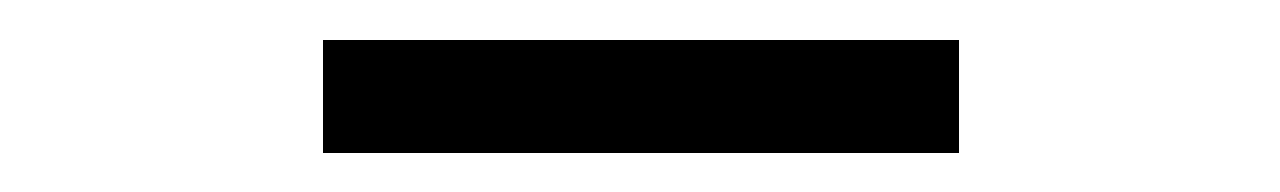

<svg xmlns="http://www.w3.org/2000/svg" viewBox="-20 -660 640 96"><path d="M141.5 -640H459.5V-583.5H141.5Z"/></svg>

Font: JuliaMono Medium
Style: Regular
Weight: 500
Monospace: yes
Designer: cormullion
Foundry: corm
Version: Version 0.054; ttfautohint (v1.8.4)